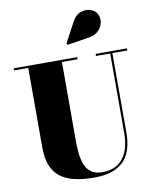

<svg xmlns="http://www.w3.org/2000/svg" viewBox="-108 -1113 969 1207"><g transform="rotate(-10 376.0 -509.0)"><path d="M516.5 -859C596 -871.5 624.5 -952.5 591.5 -1000.5C564.5 -1039.5 478.5 -1051.5 439 -978L368 -845.5L374 -836.5ZM14.5 -750V-736.5H105V-230C105 -57 192 14.5 395 14.5C563 14.5 642 -65 642 -230V-736.5H737.5V-750H537.5V-736.5H628V-230C628 -69.5 549 -10 451.5 -10C337.5 -10 320 -108 320 -240V-736.5H420V-750Z"/></g></svg>

Font: Bodoni* 16pt Fatface
Style: Regular
Weight: 900
Version: Version 2.3